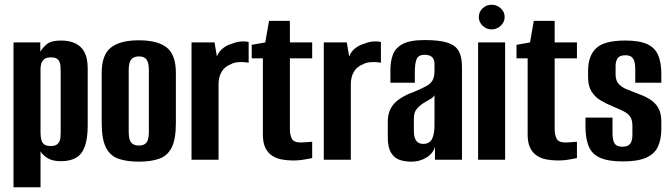

<svg xmlns="http://www.w3.org/2000/svg" viewBox="-20 -674 2835 810"><path d="M37 116V-495H150V-456Q160 -473 178 -488Q196 -503 237 -503Q272 -503 297 -491.5Q322 -480 336 -454.5Q350 -429 350 -385V-145Q350 -90 338 -56.5Q326 -23 301 -8.5Q276 6 237 6Q202 6 181.5 -6.5Q161 -19 151 -35V116ZM194 -58Q209 -58 217 -62.5Q225 -67 229.5 -75Q234 -83 235 -93.5Q236 -104 236 -117V-373Q236 -386 235 -397Q234 -408 229.5 -416Q225 -424 217 -428Q209 -432 194 -432Q180 -432 171.5 -427.5Q163 -423 158.5 -415.5Q154 -408 152.5 -399Q151 -390 151 -383V-114Q151 -97 154.5 -84Q158 -71 167 -64.5Q176 -58 194 -58Z M566 8Q516 8 480.5 -4Q445 -16 427 -51.5Q409 -87 409 -156V-366Q409 -443 448 -473.5Q487 -504 566 -504Q645 -504 683.5 -473.5Q722 -443 722 -366V-156Q722 -87 704.5 -52Q687 -17 652 -4.5Q617 8 566 8ZM566 -60Q588 -60 598 -72.5Q608 -85 608 -118V-378Q608 -409 598.5 -422.5Q589 -436 566 -436Q544 -436 533.5 -423Q523 -410 523 -378V-118Q523 -85 533.5 -72.5Q544 -60 566 -60Z M788 0V-495H885L895 -436Q904 -458 922 -471.5Q940 -485 960 -490Q993 -504 1029 -497V-409Q1027 -410 1013.5 -411.5Q1000 -413 983 -411.5Q966 -410 954 -403Q929 -394 915.5 -372Q902 -350 902 -319V0Z M1216 3Q1193 3 1170 -1Q1147 -5 1129 -16.5Q1111 -28 1100 -49.5Q1089 -71 1089 -107V-428H1042V-485L1099 -495L1115 -586H1203V-495H1297V-428H1203V-127Q1203 -106 1211 -89.5Q1219 -73 1247 -73Q1260 -73 1277 -74.5Q1294 -76 1297 -76V-7Q1294 -7 1269.5 -2Q1245 3 1216 3Z M1346 0V-495H1443L1453 -436Q1462 -458 1480 -471.5Q1498 -485 1518 -490Q1551 -504 1587 -497V-409Q1585 -410 1571.5 -411.5Q1558 -413 1541 -411.5Q1524 -410 1512 -403Q1487 -394 1473.5 -372Q1460 -350 1460 -319V0Z M1716 8Q1690 8 1667.5 1Q1645 -6 1630.5 -28.5Q1616 -51 1616 -95V-161Q1616 -208 1643.5 -237.5Q1671 -267 1730 -288Q1761 -301 1779 -311Q1797 -321 1805 -335.5Q1813 -350 1813 -375V-402Q1813 -418 1808 -426.5Q1803 -435 1793.5 -439Q1784 -443 1772 -443Q1746 -443 1738 -425.5Q1730 -408 1730 -367V-325H1627V-378Q1627 -415 1637.5 -443.5Q1648 -472 1679 -488.5Q1710 -505 1772 -505Q1835 -505 1869 -493.5Q1903 -482 1916 -457.5Q1929 -433 1929 -391V0H1815V-55Q1807 -26 1778.5 -9Q1750 8 1716 8ZM1765 -67Q1792 -67 1802.5 -87.5Q1813 -108 1813 -145V-272Q1807 -262 1793 -254.5Q1779 -247 1765 -238Q1746 -225 1736 -211.5Q1726 -198 1726 -174V-123Q1726 -102 1731 -89.5Q1736 -77 1745 -72Q1754 -67 1765 -67Z M1997 0V-495H2111V0ZM2054 -550Q2032 -550 2016 -565.5Q2000 -581 2000 -602Q2000 -624 2016 -639Q2032 -654 2054 -654Q2076 -654 2092.5 -639Q2109 -624 2109 -602Q2109 -581 2092.5 -565.5Q2076 -550 2054 -550Z M2333 3Q2310 3 2287 -1Q2264 -5 2246 -16.5Q2228 -28 2217 -49.5Q2206 -71 2206 -107V-428H2159V-485L2216 -495L2232 -586H2320V-495H2414V-428H2320V-127Q2320 -106 2328 -89.5Q2336 -73 2364 -73Q2377 -73 2394 -74.5Q2411 -76 2414 -76V-7Q2411 -7 2386.5 -2Q2362 3 2333 3Z M2608 7Q2546 7 2511.5 -8.5Q2477 -24 2463.5 -57Q2450 -90 2450 -140V-178H2564V-114Q2564 -82 2573 -68.5Q2582 -55 2607 -55Q2629 -55 2638.5 -67.5Q2648 -80 2648 -105V-143Q2648 -167 2639 -181Q2630 -195 2611 -204.5Q2592 -214 2563 -226Q2536 -237 2513 -251Q2490 -265 2475.5 -288Q2461 -311 2461 -347V-376Q2461 -438 2495 -470.5Q2529 -503 2618 -503Q2677 -503 2710 -488Q2743 -473 2756.5 -441.5Q2770 -410 2770 -362V-325H2660V-381Q2660 -414 2650.5 -427.5Q2641 -441 2619 -441Q2594 -441 2585.5 -428Q2577 -415 2577 -396V-359Q2577 -334 2590.5 -319.5Q2604 -305 2626 -296.5Q2648 -288 2673 -278Q2699 -269 2721 -255.5Q2743 -242 2756.5 -220Q2770 -198 2770 -161V-131Q2770 -86 2755.5 -55Q2741 -24 2705.5 -8.5Q2670 7 2608 7Z"/></svg>

Font: Alumni Sans
Style: Bold
Weight: 700
Designer: Robert E. Leuschke
Foundry: Robert E. Leuschke
Version: Version 1.018